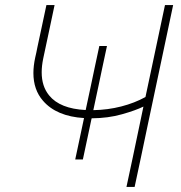

<svg xmlns="http://www.w3.org/2000/svg" viewBox="-20 -733 710 753"><path d="M275 -107.5Q284.5 -151.5 293 -192Q301.5 -232.5 309 -267.5L309.5 -270Q201.5 -276.5 148.5 -338Q111 -381 111 -446.5Q111 -474.5 118 -507Q120.5 -517.5 122.5 -527Q124.5 -536.5 126.5 -547Q136.5 -593 144.5 -631Q152.5 -669 162 -713H194Q184.5 -667 175.5 -625.5Q166.5 -583.5 156 -534L149.5 -503.5Q143.5 -474.5 143.5 -449.5Q143.5 -394.5 172.5 -359Q215 -306.5 316 -301.5L335.5 -392.5Q343 -428 351.5 -468.5Q360 -508.5 369.5 -552.5H399.5Q390 -508.5 381.5 -468.5Q373 -428 365.5 -392.5L346 -301Q403 -302 455.5 -315.5Q508 -329 550.5 -352.5L576 -472.5Q590.5 -539.5 602.5 -597.5Q614.5 -655 627 -713H659Q646.5 -654.5 634.5 -597Q622.5 -539.5 608 -472L558.5 -238.5Q544.5 -173 533 -117Q521 -61 508 0H476Q489 -61 501 -117Q512.5 -173 526.5 -238.5L542.5 -315Q512 -300 458.2 -284.8Q404.5 -269.5 339.5 -269L339 -267.5Q331.5 -232.5 323 -192Q314.5 -151.5 305 -107.5Z"/></svg>

Font: Heraclito Thin
Style: Italic
Weight: 100
Italic angle: -12°
Designer: Kostas Bartsokas (font) & Cristiano Sobral (main changes)
Foundry: Kostas Bartsokas (font) & Cristiano Sobral (main changes)
Version: Version 1.00;July 8, 2020;FontCreator 13.0.0.2655 64-bit